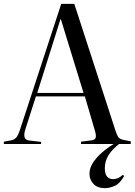

<svg xmlns="http://www.w3.org/2000/svg" viewBox="-20 -750 701 1000"><path d="M527 230Q487 230 466.5 207.5Q446 185 446 155Q446 126 464 98Q482 70 510.5 45Q539 20 572 0H402V-12L456 -19Q474 -21 478 -32Q482 -43 475 -67L422 -248H167L111 -73Q104 -50 108 -35Q112 -20 134 -18L194 -11V0H0V-12L38 -19Q55 -23 64.5 -33.5Q74 -44 84 -74L299 -730H367L581 -71Q589 -46 596.5 -35.5Q604 -25 625 -21L661 -14V0H600Q561 31 543.5 61Q526 91 526 126Q526 157 538 170Q550 183 569 183Q596 183 619 161L627 166Q605 206 577.5 218Q550 230 527 230ZM174 -266H415L297 -650H295Z"/></svg>

Font: Literata 72pt
Style: Regular
Weight: 400
Designer: Latin by Veronika Burian and Jose Scaglione. Greek by Irene Vlachou. Cyrillic by Vera Evstafieva.
Foundry: TypeTogether
Version: Version 3.002